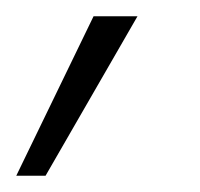

<svg xmlns="http://www.w3.org/2000/svg" viewBox="-94 -94 246 236"><path d="M-74 122 21 -74H75L-38 122Z"/></svg>

Font: DM Sans ExtraLight
Style: Italic
Weight: 250
Italic angle: -10°
Designer: Colophon Foundry, Jonny Pinhorn
Foundry: Colophon Foundry
Version: Version 4.004;gftools[0.9.30]